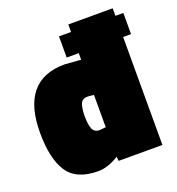

<svg xmlns="http://www.w3.org/2000/svg" viewBox="-128 -794 839 911"><g transform="rotate(-20 291.0 -338.5)"><path d="M542 -690V-652H582V-545H542V0H321L319 -22Q264 13 214 13Q104 13 60 -54.5Q16 -122 16 -252Q16 -518 237 -518L318 -512V-545H257V-652H318V-690ZM286 -337Q259 -337 250.5 -315Q242 -293 242 -252.5Q242 -212 251 -190Q260 -168 287 -168L318 -171V-334Q296 -337 286 -337Z"/></g></svg>

Font: Titillium Web Black
Style: Regular
Weight: 900
Version: Version 1.002;PS 35.000;hotconv 1.0.70;makeotf.lib2.5.55311